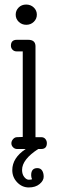

<svg xmlns="http://www.w3.org/2000/svg" viewBox="-20 -655 254 844"><path d="M80 -429H54Q42 -429 35 -436.5Q28 -444 28 -454Q28 -480 54 -480H104Q135 -480 136 -453V-52H161Q173 -52 179.5 -44Q186 -36 186 -26Q186 0 161 0H148Q77 46 77 92Q77 111 86.5 123Q96 135 106.5 135Q117 135 121 133Q117 125 117 115Q117 84 144 84Q158 84 165 94.5Q172 105 172 122Q172 139 154 154Q136 169 106.5 169Q77 169 55.5 146.5Q34 124 34 93Q34 39 93 0H55Q45 0 37.5 -7.5Q30 -15 30 -25Q30 -35 37.5 -43.5Q45 -52 55 -52L80 -53ZM95 -635Q115 -635 128.5 -622Q142 -609 142 -590.5Q142 -572 128.5 -559Q115 -546 95.5 -546Q76 -546 62.5 -559Q49 -572 49 -590.5Q49 -609 62 -622Q75 -635 95 -635Z"/></svg>

Font: Glass Antiqua
Style: Regular
Weight: 400
Version: 1.001